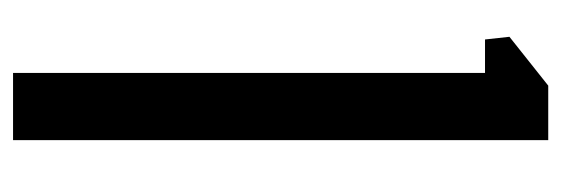

<svg xmlns="http://www.w3.org/2000/svg" viewBox="-296 -544 840 287"><g transform="rotate(90 123.5 -400.0)"><path d="M88.5 0V-705.5H38.5L34.5 -742L107.5 -800H189V0Z"/></g></svg>

Font: Big Shoulders Stencil Text Thin SemiBold
Style: Regular
Weight: 600
Version: Version 2.001